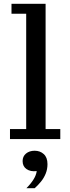

<svg xmlns="http://www.w3.org/2000/svg" viewBox="-20 -738 372 1019"><path d="M33 0V-53H119V-665H41V-718H222V-53H300V0ZM120 261Q143 238 157.5 215Q172 192 175 170Q142 174 121 159.5Q100 145 100 117Q100 92 118 77Q136 62 164 62Q193 62 212.5 80Q232 98 232 133Q232 160 222.5 183.5Q213 207 197 226.5Q181 246 164 261Z"/></svg>

Font: Montagu Slab 24pt
Style: Regular
Weight: 400
Designer: Florian Karsten
Foundry: Florian Karsten
Version: Version 1.000